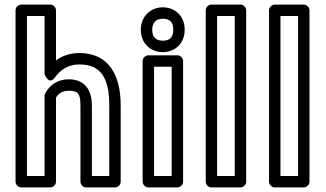

<svg xmlns="http://www.w3.org/2000/svg" viewBox="-20 -795 1426 840"><path d="M281 -448C231 -448 197 -422 178 -387C176 -383 175 -379 175 -375V-25H98V-725H175V-471C175 -471 193 -419 220 -456C245 -490 278 -513 327 -513C421 -513 458 -455 458 -333V-25H382V-334C382 -402 350 -448 281 -448ZM281 -398C320 -398 332 -387 332 -334V0C332 11 342 25 357 25H483C494 25 508 15 508 0V-333C508 -465 457 -563 327 -563C287 -563 253 -551 225 -531V-750C225 -761 215 -775 200 -775H73C62 -775 48 -765 48 -750V0C48 11 58 25 73 25H200C211 25 225 15 225 0V-368C236 -386 252 -398 281 -398Z M731 -25H654V-503H731ZM756 25C767 25 781 15 781 0V-528C781 -539 771 -553 756 -553H629C618 -553 604 -543 604 -528V0C604 11 614 25 629 25ZM692 -617C663 -617 646 -632 646 -665C646 -697 664 -713 692 -713C722 -713 738 -699 738 -665C738 -631 722 -617 692 -617ZM692 -567C747 -567 788 -606 788 -665C788 -724 747 -763 692 -763C638 -763 596 -722 596 -665C596 -606 638 -567 692 -567Z M1007 -25H930V-725H1007ZM1032 25C1043 25 1057 15 1057 0V-750C1057 -761 1047 -775 1032 -775H905C894 -775 880 -765 880 -750V0C880 11 890 25 905 25Z M1284 -25H1207V-725H1284ZM1309 25C1320 25 1334 15 1334 0V-750C1334 -761 1324 -775 1309 -775H1182C1171 -775 1157 -765 1157 -750V0C1157 11 1167 25 1182 25Z"/></svg>

Font: Asimov
Style: NarOu
Weight: 500
Designer: Google
Version: Version 2.000980; 2014